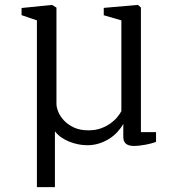

<svg xmlns="http://www.w3.org/2000/svg" viewBox="-20 -585 723 787"><path d="M205.1 182.1H131.3V-221.2V-225.1V-501.5L68.4 -522.9V-552.2L193.4 -564.9L211.4 -553.7V-158.7Q211.4 -146 218.5 -127.7Q225.6 -109.4 241.2 -92.3Q256.8 -75.2 281.7 -63Q306.6 -50.8 342.3 -50.8Q372.1 -50.8 394.8 -59.3Q417.5 -67.9 434.1 -80.1Q450.7 -92.3 461.4 -105.7Q472.2 -119.1 477.5 -129.4V-501.5L405.3 -522.5V-552.7L545.4 -564.9L557.6 -554.2V-43.5H619.6V-3.9Q612.3 -0.5 601.6 2.4Q590.8 5.4 578.4 7.8Q565.9 10.3 552.7 11.7Q539.6 13.2 528.3 13.2Q507.8 13.2 496.6 4.4Q485.4 -4.4 485.4 -23.9V-77.1Q475.6 -59.6 460.9 -43.7Q446.3 -27.8 427.2 -15.9Q408.2 -3.9 385.5 3.2Q362.8 10.3 337.9 10.3Q318.8 10.3 299.6 6.3Q280.3 2.4 262.7 -4.9Q245.1 -12.2 230.2 -22.7Q215.3 -33.2 205.1 -46.9Z"/></svg>

Font: MerriweatherLight
Style: Regular
Weight: 300
Designer: Eben Sorkin ( sorkintype@gmail.com )
Foundry: Eben Sorkin
Version: Version 1.055; ttfautohint (v1.4.1)